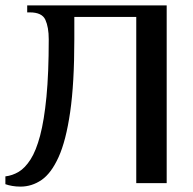

<svg xmlns="http://www.w3.org/2000/svg" viewBox="-27 -680 718 713"><path d="M49 13Q33 13 18.5 10.5Q4 8 -7 4V-25Q19 -28 42.5 -42Q66 -56 86.5 -88Q107 -120 122 -176.5Q137 -233 145.5 -320.5Q154 -408 154 -534Q154 -579 141.5 -606.5Q129 -634 84 -634H74V-660H592V0H479V-617H249V-534Q249 -370 233.5 -263.5Q218 -157 190.5 -96.5Q163 -36 127 -11.5Q91 13 49 13Z"/></svg>

Font: El Messiri SemiBold
Style: Regular
Weight: 600
Designer: Mohamed Gaber
Foundry: Kief Type Foundry
Version: Version 2.020; ttfautohint (v1.8.3)